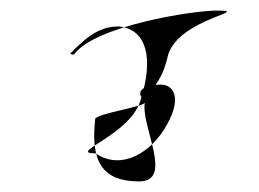

<svg xmlns="http://www.w3.org/2000/svg" viewBox="-20 -371 489 363"><path d="M113 -270C115 -268 114 -268 120 -268C159 -322 343 -351 390 -351C459 -351 320 -336 298 -268C290 -230 273 -201 248 -187C240 -196 247 -211 285 -211C303 -211 327 -192 296 -136C267 -82 209 -48 161 -81C104 -81 231 -116 247 -186C269 -257 260 -315 205 -321C173 -321 150 -308 113 -270ZM160 -146C151 -66 173 -28 243 -28C310 -28 245 -134 254 -178C259 -170 160 -156 160 -146Z"/></svg>

Font: Zinc
Style: Obl
Weight: 400
Version: Version 1